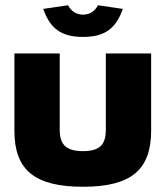

<svg xmlns="http://www.w3.org/2000/svg" viewBox="-20 -704 633 733"><path d="M35 -205C35 -56 111 9 297 9C481 9 557 -56 557 -205V-500H384V-209C384 -152 361 -127 297 -127C232 -127 208 -152 208 -209V-500H35ZM145 -670 240 -684C249 -664 270 -648 297 -648C325 -648 344 -664 354 -684L449 -670C423 -596 381 -563 297 -563C213 -563 171 -596 145 -670Z"/></svg>

Font: LT Wave Black
Style: Regular
Weight: 900
Designer: Daniel Lyons
Version: Version 2.5 (Glyphs App)